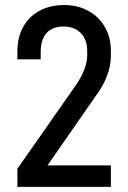

<svg xmlns="http://www.w3.org/2000/svg" viewBox="-20 -730 508 760"><path d="M283.2 -397Q325.2 -460.4 325.2 -512.2V-526.9Q325.2 -573.7 299.8 -599.1Q273.9 -625 231.9 -625Q188.5 -625 165 -600.1Q141.1 -574.7 141.1 -522.9V-495.1H48.8V-526.9Q48.8 -608.4 99.1 -660.2Q150.4 -710 233.9 -710Q289.6 -710 331.1 -686Q373 -663.1 396 -621.1Q418.9 -581.5 418.9 -528.8V-512.2Q418.9 -466.8 402.8 -428.2Q387.7 -387.7 356.9 -347.2L168 -75.2H418.9V9.8H48.8V-62Z"/></svg>

Font: D-DIN-PRO Medium
Style: Regular
Weight: 500
Designer: datto
Foundry: CyberFei
Version: Version 1.000;hotconv 1.0.109;makeotfexe 2.5.65596